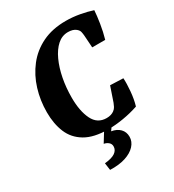

<svg xmlns="http://www.w3.org/2000/svg" viewBox="-189 -692 902 998"><g transform="rotate(-30 262.5 -193.0)"><path d="M273 13Q187 13 135.5 -17.5Q84 -48 62 -101Q40 -154 40 -223Q40 -294 60 -359Q80 -424 120 -475.5Q160 -527 220.5 -556.5Q281 -586 362 -586Q403 -586 444.5 -578.5Q486 -571 519 -560Q517 -529 510 -484Q503 -439 491 -398H413L408 -472Q407 -484 404.5 -495Q402 -506 390 -516Q373 -530 343 -530Q307 -530 279 -505Q251 -480 231 -436.5Q211 -393 200.5 -338.5Q190 -284 190 -224Q190 -144 215 -93Q240 -42 295 -42Q309 -42 320.5 -45.5Q332 -49 340 -55Q351 -63 356 -73Q361 -83 365 -93L395 -181L473 -178Q475 -146 471 -100.5Q467 -55 456 -18Q412 -3 363.5 5Q315 13 273 13ZM311 -15 280 29Q312 34 330.5 53Q349 72 349 101Q349 130 327.5 153.5Q306 177 267 189.5Q228 202 175 200L169 157Q212 153 232 139Q252 125 252 103Q252 88 241 78.5Q230 69 214 66L264 -15Z"/></g></svg>

Font: Rasa
Style: Italic
Weight: 400
Italic angle: -7.10001°
Designer: Anna Giedrys (Yrsa+Rasa design), David Brezina (Yrsa art-direction, Rasa art-direction, design)
Foundry: Rosetta Type Foundry
Version: Version 2.004